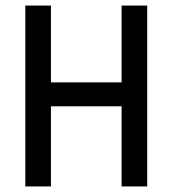

<svg xmlns="http://www.w3.org/2000/svg" viewBox="-20 -670 620 690"><path d="M71 0V-650H163V-374H417V-650H509V0H417V-288H163V0Z"/></svg>

Font: Sometype Mono Medium
Style: Regular
Weight: 500
Monospace: yes
Designer: Ryoichi Tsunekawa
Foundry: Dharma Type
Version: Version 1.000; ttfautohint (v1.8.3)